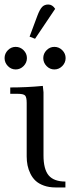

<svg xmlns="http://www.w3.org/2000/svg" viewBox="-23 -823 326 843"><path d="M11.5 -533Q-2.9 -547.9 -2.9 -567.9Q-2.9 -587.9 11.5 -602.5Q25.9 -617.2 45.9 -617.2Q65.9 -617.2 80.6 -602.5Q95.2 -587.9 95.2 -567.9Q95.2 -547.9 80.6 -533Q65.9 -518.1 45.9 -518.1Q25.9 -518.1 11.5 -533ZM22 -411.1V-439Q94.7 -439 165 -445.8L168 -418V-141.1Q168 -79.6 190.9 -52.7Q213.9 -25.9 264.2 -25.9V0H221.2Q192.4 0 169.9 -8.1Q147.5 -16.1 133.5 -29.1Q119.6 -42 110.6 -60.3Q101.6 -78.6 97.9 -97.2Q94.2 -115.7 94.2 -136.2V-371.1Q94.2 -396 87.2 -403.6Q80.1 -411.1 55.2 -411.1ZM106.9 -662.1 141.1 -753.9Q151.4 -781.2 161.6 -792.2Q171.9 -803.2 189 -803.2Q207 -803.2 219.2 -784.2L130.9 -652.8ZM181.4 -533Q167 -547.9 167 -567.9Q167 -587.9 181.4 -602.5Q195.8 -617.2 215.8 -617.2Q235.8 -617.2 250.5 -602.5Q265.1 -587.9 265.1 -567.9Q265.1 -547.9 250.5 -533Q235.8 -518.1 215.8 -518.1Q195.8 -518.1 181.4 -533Z"/></svg>

Font: Dihjauti
Style: Regular
Weight: 400
Designer: T. Christopher White
Version: Version 3.0.0